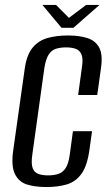

<svg xmlns="http://www.w3.org/2000/svg" viewBox="-20 -742 440 774"><path d="M167 12Q121 12 88 1.5Q55 -9 39.5 -42Q24 -75 34 -141L80 -467Q88 -522 112 -550.5Q136 -579 172.5 -589Q209 -599 254 -599Q300 -599 332.5 -588.5Q365 -578 380 -550Q395 -522 387 -467L372 -359H295L310 -469Q316 -505 308.5 -522.5Q301 -540 284.5 -545.5Q268 -551 246 -551Q224 -551 206 -545.5Q188 -540 176.5 -522.5Q165 -505 159 -469L110 -117Q105 -81 112 -63.5Q119 -46 135.5 -40.5Q152 -35 174 -35Q196 -35 214 -40.5Q232 -46 244 -63.5Q256 -81 261 -117L274 -213H351L341 -141Q332 -74 308.5 -41.5Q285 -9 249 1.5Q213 12 167 12ZM228 -630 151 -722H206L258 -670L327 -722H381L276 -630Z"/></svg>

Font: Alumni Sans Medium
Style: Italic
Weight: 500
Italic angle: -8°
Designer: Robert E. Leuschke
Foundry: Robert E. Leuschke
Version: Version 1.016